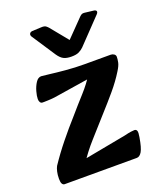

<svg xmlns="http://www.w3.org/2000/svg" viewBox="-131 -779 715 861"><g transform="rotate(-20 226.5 -348.5)"><path d="M28 0Q21 0 16.5 -7Q12 -14 12 -31Q12 -50 15.5 -65Q19 -80 24 -89Q56 -137 94 -184Q132 -231 168 -271Q205 -314 239.5 -352Q274 -390 296 -427L335 -415L118 -381Q101 -379 84.5 -378.5Q68 -378 61 -378Q53 -378 49 -384Q45 -390 45 -400Q45 -414 51 -435.5Q57 -457 68 -474Q79 -491 94 -491Q100 -491 131 -487Q162 -483 206.5 -479Q251 -475 295 -475H420Q429 -475 436 -470Q443 -465 443 -457Q443 -446 440 -431Q437 -416 423 -394Q399 -355 366.5 -316.5Q334 -278 295 -235Q257 -192 216 -146.5Q175 -101 143 -51L106 -66L356 -113Q376 -118 388 -119.5Q400 -121 404 -121Q413 -121 416 -113Q419 -105 415 -83Q407 -35 396.5 -17.5Q386 0 372 0ZM424 -667Q431 -675 428.5 -680.5Q426 -686 416 -687L374 -692Q366 -693 361 -690.5Q356 -688 351 -683L270 -600L203 -682Q199 -687 192 -692.5Q185 -698 169 -697L126 -695Q117 -694 113.5 -688Q110 -682 114 -674L189 -560Q202 -541 216 -534Q230 -527 253 -527Q276 -527 289 -533.5Q302 -540 311 -549Z"/></g></svg>

Font: Alkatra Medium
Style: Regular
Weight: 500
Designer: Suman Bhandary
Version: Version 1.100;gftools[0.9.22]